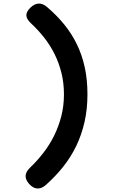

<svg xmlns="http://www.w3.org/2000/svg" viewBox="-20 -880 640 1078"><path d="M148 62Q124.7 85 123.8 107.1Q123 129.3 143.6 152.6Q165.9 177.3 189.7 178.3Q213.5 179.3 236.8 159Q291 111 334.5 56.5Q377.9 2 408.3 -61Q438.6 -124 454.8 -196Q471 -268 471 -350Q471 -433 455.8 -502.4Q440.6 -571.7 411.6 -631.4Q382.6 -691 340.7 -742.5Q298.7 -794 244.5 -840.3Q220.9 -860.9 196.8 -859.9Q172.6 -858.9 149.3 -835.6Q127 -813 128 -792.9Q129 -772.8 153.3 -749.8Q192.8 -713.2 226.8 -670.3Q260.8 -627.5 285.6 -578Q310.5 -528.5 324.7 -471.8Q339 -415.2 339 -350Q339 -285.1 324.1 -227.3Q309.2 -169.5 283.8 -118.2Q258.5 -66.9 223.5 -21.8Q188.5 23.4 148 62Z"/></svg>

Font: Maple Mono
Style: Regular
Weight: 400
Monospace: yes
Designer: subframe7536
Version: Version 7.300